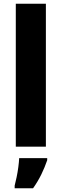

<svg xmlns="http://www.w3.org/2000/svg" viewBox="-20 -780 328 1021"><path d="M224 0H64V-760H224ZM231 72Q218 110 200 147Q182 184 156 221H58V207Q63 188 68.5 161.5Q74 135 77.5 108Q81 81 82 61H231Z"/></svg>

Font: Noto Sans Hebrew SemiCondensed ExtraBold
Style: Regular
Weight: 800
Width: 4
Designer: Monotype Design Team
Foundry: Monotype Imaging Inc.
Version: Version 2.004; ttfautohint (v1.8.4.7-5d5b)